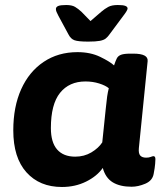

<svg xmlns="http://www.w3.org/2000/svg" viewBox="-20 -738 645 766"><path d="M227 8Q138 8 85.5 -50.5Q33 -109 33 -218Q33 -312 64.5 -382Q96 -452 154 -491Q212 -530 289 -530Q341 -530 380 -511Q419 -492 435 -477Q441 -495 446 -505Q451 -515 463 -519.5Q475 -524 500 -524H512Q572 -524 569 -494L534 -147Q532 -126 539.5 -117.5Q547 -109 563 -109Q574 -109 581.5 -112Q589 -115 592 -115Q600 -115 600 -103Q600 -99 599 -84.5Q598 -70 593 -44Q588 -17 559.5 -5Q531 7 505 7Q459 7 430 -10.5Q401 -28 390 -68Q367 -35 323.5 -13.5Q280 8 227 8ZM280 -113Q316 -113 344.5 -130Q373 -147 388 -170L402 -305Q405 -336 407.5 -353Q410 -370 414 -386Q401 -397 375.5 -405Q350 -413 321 -413Q256 -413 219.5 -367.5Q183 -322 183 -227Q183 -170 208 -141.5Q233 -113 280 -113ZM450 -718Q471 -718 480 -714.5Q489 -711 489 -704Q489 -697 472 -675L417 -601Q410 -591 402 -584.5Q394 -578 378 -575Q362 -572 332 -572Q292 -572 277 -577.5Q262 -583 253 -601L213 -675Q208 -684 205.5 -690.5Q203 -697 203 -702Q203 -710 212 -714Q221 -718 244 -718Q267 -718 279.5 -710.5Q292 -703 305 -691L341 -654L384 -691Q398 -703 412 -710.5Q426 -718 450 -718Z"/></svg>

Font: Asap Semi Expanded Semi Expanded Regular
Style: Bold Italic
Weight: 700
Width: 6
Italic angle: -6°
Designer: Pablo Cosgaya
Foundry: Omnibus-Type
Version: Version 3.001; ttfautohint (v1.8.4.7-5d5b)